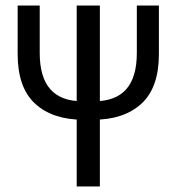

<svg xmlns="http://www.w3.org/2000/svg" viewBox="-20 -676 640 696"><path d="M281 -242Q171 -242 107.5 -300Q44 -358 44 -480V-656H124V-484Q124 -396 162.5 -352.5Q201 -309 278 -309H322Q399 -309 437.5 -352.5Q476 -396 476 -484V-656H556V-480Q556 -358 492.5 -300Q429 -242 319 -242ZM258 0V-656H342V0Z"/></svg>

Font: Source Code Variable
Style: Regular
Weight: 400
Monospace: yes
Designer: Paul D. Hunt, Teo Tuominen
Foundry: Adobe Systems Incorporated
Version: Version 1.010;hotconv 1.0.106;makeotfexe 2.5.65593